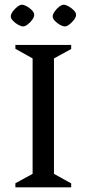

<svg xmlns="http://www.w3.org/2000/svg" viewBox="-20 -805 372 825"><path d="M46.1 0V-17.6L120.1 -58V-554L46.1 -595.4V-612H285.9V-594.4L211.9 -554V-58L285.9 -17V0ZM79.3 -691.4Q71.4 -691.4 59 -698Q46.6 -704.7 36.5 -714.9Q26.3 -725.2 26.3 -734.1Q26.3 -743.6 34.8 -755.5Q43.3 -767.5 54.7 -776.1Q66.1 -784.7 74 -784.7Q82.7 -784.7 95 -778Q107.3 -771.2 117.1 -761.1Q127 -750.9 127 -741Q127 -731.5 118.4 -720Q109.9 -708.4 98.8 -699.9Q87.8 -691.4 79.3 -691.4ZM258.6 -691.4Q250.7 -691.4 238.3 -698Q225.9 -704.7 216.2 -714.9Q206.4 -725.2 206.4 -734.1Q206.4 -743.6 214.8 -755.5Q223.2 -767.5 234.2 -776.1Q245.2 -784.7 253.9 -784.7Q261.8 -784.7 274.2 -778Q286.6 -771.2 296.7 -761.1Q306.9 -750.9 306.9 -741Q306.9 -731.5 298 -720Q289.1 -708.4 278.1 -699.9Q267.1 -691.4 258.6 -691.4Z"/></svg>

Font: Ancizar Serif Light
Style: Regular
Weight: 300
Designer: Cesar Puertas, Viviana Monsalve, Julian Moncada, Julian Prieto, Jose Castro, Felipe Aragon, Mariel Hernandez, Sara Alarc
Version: Version 8.100